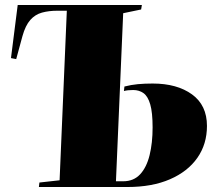

<svg xmlns="http://www.w3.org/2000/svg" viewBox="-20 -750 861 770"><path d="M248 -707H210Q176 -707 148.5 -699.5Q121 -692 101.5 -670Q82 -648 70 -605L45 -513L24 -517L51 -730H549L546 -712L474 -697L445 -23H474Q516 -23 542 -51Q568 -79 580 -128Q592 -177 592 -239Q592 -299 582.5 -331.5Q573 -364 555.5 -376.5Q538 -389 514 -389Q492 -389 477 -385L479 -403Q506 -410 533 -412.5Q560 -415 592 -415Q690 -415 750 -371.5Q810 -328 810 -245Q810 -172 771.5 -117Q733 -62 661.5 -31Q590 0 491 0H136L138 -18L219 -27Z"/></svg>

Font: Literata 72pt Black
Style: Italic
Weight: 900
Italic angle: -2°
Designer: Latin by Veronika Burian and Jose Scaglione. Greek by Irene Vlachou. Cyrillic by Vera Evstafieva
Foundry: TypeTogether
Version: Version 3.002